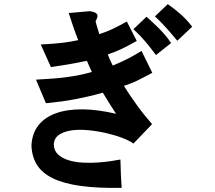

<svg xmlns="http://www.w3.org/2000/svg" viewBox="-20 -796 1040 928"><path d="M625 -655 688 -715Q717 -690 749.5 -657.5Q782 -625 807 -588L734 -530Q718 -551 705.5 -567Q693 -583 681 -597Q669 -611 656 -624.5Q643 -638 625 -655ZM729 -717 791 -776Q811 -762 826 -750Q841 -738 854.5 -726Q868 -714 881 -700Q894 -686 909 -667L837 -599Q817 -623 804.5 -637.5Q792 -652 781 -664Q770 -676 758.5 -688Q747 -700 729 -717ZM664 -550 716 -444Q693 -432 675 -422.5Q657 -413 641.5 -405.5Q626 -398 611 -392.5Q596 -387 579 -381Q597 -352 612.5 -329.5Q628 -307 643 -286Q658 -265 675 -244Q692 -223 715 -196L625 -102Q608 -115 573.5 -128.5Q539 -142 496.5 -152Q454 -162 409 -166.5Q364 -171 327 -166Q290 -161 265.5 -144.5Q241 -128 240 -97Q241 -67 261 -49Q281 -31 311.5 -21.5Q342 -12 379.5 -10Q417 -8 452.5 -10.5Q488 -13 517.5 -17.5Q547 -22 562 -25Q563 22 564.5 52.5Q566 83 568 112Q451 114 369 102.5Q287 91 235 65.5Q183 40 158.5 0.5Q134 -39 132 -93Q135 -151 165.5 -190Q196 -229 250 -248.5Q304 -268 378 -267.5Q452 -267 541 -246Q523 -273 508.5 -296.5Q494 -320 477 -348Q438 -337 405 -329.5Q372 -322 340.5 -316Q309 -310 275.5 -305.5Q242 -301 202 -297L154 -411Q202 -414 238 -416.5Q274 -419 305 -423.5Q336 -428 364 -433.5Q392 -439 424 -448Q419 -460 413.5 -471.5Q408 -483 400 -502Q394 -501 377 -497.5Q360 -494 336 -489.5Q312 -485 283.5 -480.5Q255 -476 226 -472L177 -581Q213 -583 239 -585Q265 -587 285 -589.5Q305 -592 322 -595Q339 -598 358 -602Q353 -614 346.5 -632Q340 -650 333.5 -668.5Q327 -687 321.5 -704.5Q316 -722 312 -733L414 -742Q442 -738 449 -727.5Q456 -717 442 -694Q444 -683 448 -670.5Q452 -658 460 -631Q492 -641 523 -655.5Q554 -670 593 -692L641 -598Q595 -572 563.5 -557.5Q532 -543 501 -533Q505 -522 511.5 -507Q518 -492 525 -479Q548 -489 566 -497Q584 -505 599.5 -513Q615 -521 630.5 -530Q646 -539 664 -550Z"/></svg>

Font: D2Coding
Style: Bold
Weight: 700
Monospace: yes
Designer: Yong-Rak Park; Jeong-Hwan Yoon; Sang-Min Lee;
Foundry: NHN Corporation
Version: Version 1.3.2; Build 20180524